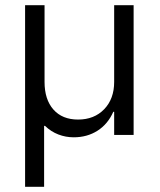

<svg xmlns="http://www.w3.org/2000/svg" viewBox="-20 -520 615 740"><path d="M76.7 200V-500H151.7V-204.2Q151.7 -136.7 185.8 -97.9Q220 -59.2 280.8 -59.2Q343.3 -59.2 381.7 -99.2Q420 -139.2 420 -204.2V-500H495V0H420V-89.2H416.7Q395.8 -41.7 355.8 -16.2Q315.8 9.2 264.2 9.2Q233.3 9.2 205 -1.7Q176.7 -12.5 153.3 -35H150V200Z"/></svg>

Font: Funnel Sans Light
Style: Regular
Weight: 300
Designer: NORD ID, Kristian Moeller
Foundry: Dicotype
Version: Version 1.000